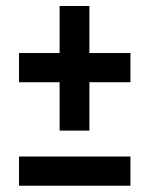

<svg xmlns="http://www.w3.org/2000/svg" viewBox="-20 -688 487 626"><path d="M174.3 -262.2V-419.9H42V-515.1H174.3V-668.5H271.5V-515.1H405.3V-419.9H271.5V-262.2ZM42 -82.5V-177.7H405.3V-82.5Z"/></svg>

Font: FjallaOne
Style: Regular
Weight: 400
Designer: Irina Smirnova
Foundry: Irina Smirnova
Version: Version 1.001